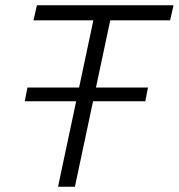

<svg xmlns="http://www.w3.org/2000/svg" viewBox="-20 -708 678 728"><path d="M74 -324 84 -376H541L531 -324ZM200 0 334 -631H107L120 -688H638L625 -631H398L264 0Z"/></svg>

Font: Saira Thin Light
Style: Italic
Weight: 300
Italic angle: -12°
Version: Version 1.101